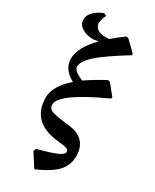

<svg xmlns="http://www.w3.org/2000/svg" viewBox="-234 -808 846 1048"><g transform="rotate(30 188.5 -284.5)"><path d="M93 -177Q93 -159 103.5 -149.5Q114 -140 142.5 -134Q171 -128 232 -121Q288 -115 318 -83Q348 -51 348 4Q348 61 310.5 101.5Q273 142 185 180L131 96L137 79Q220 57 255.5 41.5Q291 26 291 10Q291 -3 278 -8Q265 -13 224 -17Q43 -34 43 -192Q43 -263 129 -338Q56 -377 56 -444Q56 -514 140 -600Q118 -596 108 -595Q64 -595 36 -614Q8 -633 8 -664Q8 -689 30.5 -712Q53 -735 89 -749L106 -741Q91 -711 91 -690Q91 -665 109.5 -652Q128 -639 164 -639Q176 -639 183 -640Q219 -671 258 -699L271 -697L333 -637L336 -626Q210 -549 158.5 -503Q107 -457 107 -423Q107 -409 120.5 -397Q134 -385 169 -370Q226 -409 290 -443L303 -440L357 -374L355 -364Q93 -244 93 -177Z"/></g></svg>

Font: Alegreya Medium
Style: Regular
Weight: 500
Designer: Juan Pablo del Peral
Foundry: Huerta Tipografica
Version: Version 2.007; ttfautohint (v1.6)